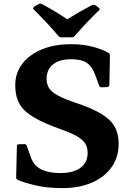

<svg xmlns="http://www.w3.org/2000/svg" viewBox="-20 -1000 714 1034"><path d="M513 -957Q521 -951 513 -944Q483 -916 450 -881Q417 -846 383 -807Q377 -799 367 -799H310Q300 -799 294 -807Q260 -847 226 -883Q192 -919 162 -949Q154 -955 162 -962Q168 -967 175 -971Q182 -975 189 -978Q197 -983 206 -978Q245 -957 278.5 -937Q312 -917 342 -896Q372 -915 405 -934Q438 -953 474 -972Q482 -976 491 -973Q503 -967 513 -957ZM389 -446Q476 -417 526 -386.5Q576 -356 597.5 -318Q619 -280 619 -227Q619 -154 581.5 -100.5Q544 -47 476 -17Q408 13 316 13Q232 13 170 -2Q108 -17 76 -31Q67 -35 67 -45L71 -213Q71 -223 81 -223L112 -224Q121 -224 124 -215L145 -156Q161 -109 201 -88.5Q241 -68 305 -68Q375 -68 413.5 -96.5Q452 -125 452 -176Q452 -206 439 -227Q426 -248 394.5 -266Q363 -284 307 -304Q214 -337 160 -369.5Q106 -402 84 -442.5Q62 -483 62 -541Q62 -607 100 -656.5Q138 -706 205.5 -734Q273 -762 363 -762Q430 -762 482.5 -747.5Q535 -733 564 -715Q573 -710 572 -700L569 -541Q568 -532 558 -531L527 -530Q518 -529 514 -539L490 -604Q475 -643 447 -662Q419 -681 363 -681Q300 -681 265.5 -653Q231 -625 231 -576Q231 -546 245 -524.5Q259 -503 294 -484.5Q329 -466 389 -446Z"/></svg>

Font: Hahmlet
Style: Bold
Weight: 700
Designer: Minjoo Ham & Mark Frömberg
Foundry: hypertype
Version: Version 1.002; ttfautohint (v1.8.3)